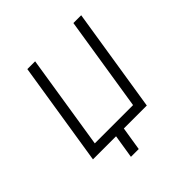

<svg xmlns="http://www.w3.org/2000/svg" viewBox="-179 -692 958 958"><g transform="rotate(-45 300.0 -212.5)"><path d="M209 125 229 0H66L153 -550H208L129 -50H399L478 -550H533L446 0H284L264 125Z"/></g></svg>

Font: JetBrains Mono Thin
Style: Italic
Weight: 100
Italic angle: -9°
Monospace: yes
Designer: Philipp Nurullin, Konstantin Bulenkov
Foundry: JetBrains
Version: Version 2.305; ttfautohint (v1.8.4.7-5d5b)